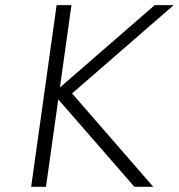

<svg xmlns="http://www.w3.org/2000/svg" viewBox="-20 -720 689 740"><path d="M255.4 -700.2 210.9 -382.8 576.2 -700.2H649.4L257.8 -359.9L570.8 0H498L204.6 -336.9L157.2 0H100.1L198.2 -700.2Z"/></svg>

Font: Fivo Sans Light
Style: Regular
Weight: 300
Designer: Alexander Slobzheninov
Foundry: Alexander Slobzheninov
Version: 1.0